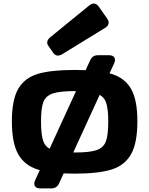

<svg xmlns="http://www.w3.org/2000/svg" viewBox="-20 -967 840 1081"><path d="M46.9 -284.2Q46.9 -404.2 82.3 -466.2Q117.8 -528.2 192 -550.7Q266.2 -573.2 400.2 -573.2Q534.2 -573.2 608.4 -550.7Q682.6 -528.2 718.1 -466.2Q753.5 -404.2 753.5 -284.2Q753.5 -162.3 718.1 -99.2Q682.6 -36 608.2 -12.6Q533.8 10.7 400.2 10.7Q266.6 10.7 192.2 -12.6Q117.8 -36 82.3 -99.2Q46.9 -162.3 46.9 -284.2ZM400.2 -454.1Q315.4 -454.1 276.5 -440.5Q237.5 -427 224.2 -392.5Q210.9 -358.1 210.9 -284.2Q210.9 -206.6 224.2 -171.1Q237.5 -135.5 276.1 -122Q314.7 -108.4 400.2 -108.4Q485.6 -108.4 524.3 -122Q562.9 -135.5 576.2 -171.1Q589.5 -206.6 589.5 -284.2Q589.5 -358.1 576.2 -392.5Q562.9 -427 523.9 -440.5Q485 -454.1 400.2 -454.1ZM532.8 -656.2H593.3Q615.7 -656.2 623.8 -643.3Q631.8 -630.4 622.6 -610.4L313 64.5Q306.2 79.6 295.2 86.7Q284.2 93.8 267.6 93.8H207.1Q184.7 93.8 176.6 80.8Q168.6 67.9 177.8 47.9L487.4 -627Q494.2 -642.1 505.2 -649.2Q516.2 -656.2 532.8 -656.2ZM536.6 -929 582.4 -863.8Q593.9 -847.9 591.1 -833.9Q588.3 -819.9 571.1 -809.6L331.1 -662.3Q315 -652.6 302.3 -654.3Q289.6 -656.1 280.3 -668.5L252.6 -708.2Q243.7 -720.6 246.4 -733.3Q249.1 -745.9 263.5 -757.7L481.9 -935.9Q497 -948.6 511.2 -946.8Q525.4 -944.9 536.6 -929Z"/></svg>

Font: Gyrochrome
Style: Regular
Weight: 400
Designer: David Moles
Foundry: David Moles
Version: Version 1.005;Glyphs 3.2.3 (3260)